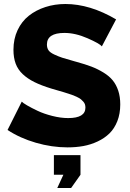

<svg xmlns="http://www.w3.org/2000/svg" viewBox="-20 -736 655 969"><path d="M494.1 -502Q482.9 -516.1 421.6 -543Q360.4 -569.8 305.2 -569.8Q216.8 -569.8 216.8 -511.2Q216.8 -494.6 224.4 -482.9Q231.9 -471.2 253.9 -460.9Q275.9 -450.7 293.9 -444.8Q312 -439 354 -427.2Q362.3 -424.8 366.2 -423.8Q410.6 -411.6 441.9 -399.7Q473.1 -387.7 502.2 -369.9Q531.2 -352.1 548.8 -330.6Q566.4 -309.1 576.7 -278.6Q586.9 -248 586.9 -209Q586.9 -162.1 572.3 -124.8Q557.6 -87.4 532.7 -63Q507.8 -38.6 473.1 -22.2Q438.5 -5.9 400.9 1Q363.3 7.8 320.8 7.8Q241.7 7.8 160.9 -15.6Q80.1 -39.1 18.1 -80.1L89.8 -223.1Q95.2 -216.8 116.9 -204.1Q138.7 -191.4 170.2 -176.5Q201.7 -161.6 243.9 -150.9Q286.1 -140.1 324.2 -140.1Q411.1 -140.1 411.1 -192.9Q411.1 -201.7 408.7 -209.2Q406.2 -216.8 400.4 -223.1Q394.5 -229.5 388.7 -234.6Q382.8 -239.7 371.6 -245.1Q360.4 -250.5 351.6 -254.2Q342.8 -257.8 327.1 -262.7Q311.5 -267.6 300.8 -271Q290 -274.4 270.5 -279.8Q251 -285.2 238.8 -289.1Q188 -304.7 153.6 -321.8Q119.1 -338.9 94.7 -361.8Q70.3 -384.8 59.1 -414.8Q47.9 -444.8 47.9 -484.9Q47.9 -539.6 68.8 -584Q89.8 -628.4 125.7 -656.7Q161.6 -685.1 209 -700.4Q256.3 -715.8 310.1 -715.8Q434.1 -715.8 565.9 -638.2ZM269 212.9 299.8 146H252V46.9H386.2V146L338.9 212.9Z"/></svg>

Font: Raleway-v4020 ExtraBold
Style: Regular
Weight: 800
Designer: Matt McInerney, Pablo Impallari, Rodrigo Fuenzalida
Foundry: Matt McInerney, Pablo Impallari, Rodrigo Fuenzalida
Version: Version 4.020;PS 004.020;hotconv 1.0.88;makeotf.lib2.5.64775